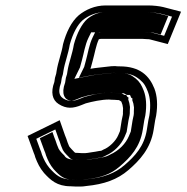

<svg xmlns="http://www.w3.org/2000/svg" viewBox="-20 -698 686 706"><path d="M188.4 -438 186.6 -427C183 -417 180.8 -407 179.9 -397L179.7 -396C166 -359.2 171.9 -330.5 195.5 -315.5C224.6 -296.9 248.7 -299 280.4 -312L295.4 -318C318.7 -324.4 353.3 -332 380.6 -332C386.5 -331.3 393.1 -331 400.4 -331C404.4 -331 409 -330.7 414.3 -330H417.3C419.7 -328.7 422.5 -327 425.5 -325C425.4 -324.3 425.6 -324 426.3 -324C429.7 -316.4 431.6 -309.5 432.5 -300L432 -284C432.3 -282 432.2 -279 431.6 -275C429.6 -267 428.2 -260.3 427.4 -255L421.2 -216C419 -210.7 416.9 -205.7 414.8 -201C406 -179.5 381.2 -155.8 360.4 -148C355.3 -144.6 352.4 -143 345.7 -143C335.7 -140.6 325.2 -139.5 315.9 -138L303.5 -136C300.1 -135.3 297.1 -135 294.4 -135H279.4C275.4 -135 269.4 -135.3 261.5 -136H258.5C256 -136 253.6 -138.3 252.2 -140C252.1 -140 235.9 -156.9 234.3 -160L228.6 -174C225.2 -183.9 222.8 -192.5 218.8 -201L199.5 -256L81.4 -198L104.4 -135C106.4 -131 108.2 -125.7 109.9 -119C118.1 -97.7 126.3 -80.4 141.8 -62C165.3 -36.3 189.1 -13 240.1 -13C248.6 -12.3 255.2 -12 259.9 -12H274.9C282.2 -12 289.7 -12.7 297.2 -14C362.9 -20.5 411.5 -37.5 452.6 -73C493.4 -108.3 534 -151.4 545 -221L550.4 -255C551.1 -259.7 552.4 -265.7 554.2 -273C560.4 -312 558 -345.5 547.9 -372C529.2 -419.1 495 -454 419.9 -454C413.2 -454 407.6 -454.3 403.1 -455C393.7 -455 384.6 -454.3 375.8 -453C355.5 -450.2 332.8 -448.9 312.5 -445C313.5 -447 314.1 -449 314.4 -451C316.3 -458.3 318.3 -465.8 320.5 -473.5C328.2 -500.2 332.9 -531.9 343.7 -554H345.7C347.2 -554.7 348.6 -555 349.9 -555H504.9C509.6 -555 515.2 -554.7 521.7 -554C526.4 -554 529.7 -553.7 531.6 -553L596.9 -536L645.7 -655L580.4 -672C565.9 -675.5 544 -678 524.4 -678H368.4C328.4 -678 294.3 -662 269.7 -642C242 -618.1 223.4 -578.8 211.9 -536C206.5 -501.9 193.6 -471.1 188.4 -438ZM444.4 -349H437.7C434.2 -351.2 430.8 -353 427.1 -355H419.8C412.5 -355.8 409.6 -356 404.4 -356C397.1 -356 391.3 -356.4 385.9 -357H384.5C350.2 -357 315.2 -348.3 290.7 -341.6L274.1 -334.9C254.1 -326.8 242.8 -325.1 230.2 -328.4C203 -335.7 189 -352.2 204.3 -393.4L205 -397.8C205.7 -406.7 208 -416 211.2 -424.5L213.4 -438C217.9 -466.5 230.5 -497.6 236.7 -534.6C248 -575.5 264.9 -607.1 284.2 -624C304.6 -640.4 331.5 -653 364.4 -653H520.4C537.8 -653 559.1 -650.5 570.7 -647.7L612.5 -636.8L583.6 -566.3L543 -576.9C534 -579.3 530.5 -578.9 527 -579C520.2 -579.7 514.4 -580 508.9 -580H353.9C348.4 -580 345.6 -579 345.6 -579H329.7L321.3 -561.9C307.3 -533.5 303.2 -501 296.2 -476.7C293.8 -468.3 291.6 -460.3 289.6 -452.1C283.8 -440.4 276.4 -425.1 269.9 -412L313.5 -420.5C331.3 -423.9 353.4 -425.2 375.5 -428.3C382.6 -429.3 391.2 -429.9 397.5 -430C403.7 -429.2 409.1 -429 416 -429C456.8 -429 473.3 -421.8 493.6 -405.7C511 -391 515.8 -380.9 524.1 -360C532.3 -338.4 534.7 -309.2 529.4 -274.1C527.6 -266.5 526.3 -260.6 525.4 -255L520 -221C510.4 -160.5 476.8 -124.4 437.7 -90.7C402.7 -60.5 361.3 -45 298.7 -38.9C292.1 -38.2 285.4 -37 278.9 -37H263.9C260.4 -37 252.9 -37.4 245 -38H244C202.1 -38 184.7 -55.3 162 -80C148.3 -96.6 141.8 -110.4 134.2 -129.7C131.8 -138.8 130.6 -141.9 127.9 -147.8L113.4 -187.6L183.4 -222L195.1 -188.7C198.4 -181.6 200.8 -173.5 204.6 -162.2L211 -146.8C216.5 -136 229.7 -124.4 231.9 -122C236 -117.6 239.6 -111 254.6 -111H256.6C264.9 -110.3 270.2 -110 275.4 -110H290.4C295.2 -110 299.8 -110.6 304.6 -111.5L316.1 -113.3C323.5 -114.5 334.5 -115.8 344.9 -118.1C355.9 -118.9 364 -122.8 369.5 -126.2C398.8 -138.8 425.5 -165.4 438.1 -194.8C440.9 -201.1 443.1 -206.5 445.7 -212.9L452.4 -255C453.1 -259.3 454.6 -266.6 456.4 -274L456.6 -275C457.3 -279.5 457.6 -284.9 457.3 -289.1L457.9 -304.6C456.9 -314.6 454.8 -324 451.6 -332.4L452.7 -339.2C448.5 -341.1 445.7 -344.4 444.4 -349ZM467.4 -255 460.9 -214.1C458.4 -208 456.3 -202.8 453.7 -197C442.7 -171 418.4 -144.3 384.6 -129.4C378.8 -126 367.1 -120.1 350.5 -118.4C338.6 -116 327.9 -114.7 322.3 -113.8L311.2 -112C306.4 -111.2 298 -110 290.4 -110H275.4C269 -110 260.9 -110.5 254.6 -111C221.8 -111 218 -124.7 216.7 -126.1C213.4 -129.5 200.9 -140.5 195.6 -151L189.4 -166.1C185.2 -178.1 183.4 -185 179.8 -192.7L172.8 -212.6L126.4 -189.8L143.3 -143.6C145.6 -138.8 147.4 -133.9 149.4 -126.1C157 -106.5 164.2 -91.6 177.6 -75.6C201.4 -49.5 216.6 -38 244 -38H246.5C252.9 -37.5 262.6 -37 263.9 -37H278.9C283 -37 288 -37.7 292.3 -38.4C350.2 -44.1 385.9 -56.1 420.7 -86.2C459.4 -119.6 494.8 -156.8 505 -221L510.4 -255C511.2 -260.3 512.5 -266.2 514.4 -273.7C520 -310.3 517.4 -341.2 508.8 -363.9C500.4 -385 494.6 -396.1 478.6 -409.6C459.5 -424.7 449.6 -429 416 -429C408.8 -429 403.5 -429.2 395.7 -430C391.7 -429.8 386.2 -429.4 381.1 -428.7C356.2 -425.2 335.3 -424 320.9 -421.2L253.5 -408.1L274.1 -450.1C274.3 -450.5 274.4 -450.7 274.4 -451L274.5 -451.7C276.5 -459.5 278.6 -467.4 281 -475.5C288.2 -500.8 292.4 -532.7 305.4 -559.1L315.2 -579H341.2C341.2 -579 346.8 -580 353.9 -580H508.9C515.6 -580 522.4 -579.6 529 -579C533.9 -578.8 539.5 -579.2 551.8 -575.8L570.7 -570.9L598.8 -639.2L562.4 -648.6C554.2 -650.6 534.6 -653 520.4 -653H364.4C343.2 -653 321.2 -644.6 301.1 -628.4C281.5 -611.1 263.1 -576.6 251.8 -535.1C245.9 -499.2 233.2 -468.2 228.4 -438L226.4 -425.4C223 -416.1 220.9 -407.9 220 -397.5L219.5 -394.3C204 -352.7 217.2 -330.7 240.6 -327C241.5 -326.9 244.4 -325.8 260.9 -332.5L279.1 -339.8C289.3 -342.6 302 -347.7 324.7 -350.5C336.4 -352 355.6 -357 384.5 -357H388.1C393.2 -356.4 397.1 -356 404.4 -356C410.6 -356 415.4 -355.7 421.9 -355H435.3L445.3 -349.5C446.1 -349.1 445.5 -349.4 446.3 -349H458L462.5 -338.7L467.2 -335.7L466.3 -330.1C469.7 -321.8 471.8 -313.1 472.7 -302.9L472.2 -287.2C472.5 -284.4 472.2 -279.1 471.6 -275L471.5 -274.3C469.6 -266.7 468.1 -259.7 467.4 -255Z"/></svg>

Font: Tape
Style: Regular
Weight: 500
Foundry: Cannot Into Space Fonts
Version: Version 0.97